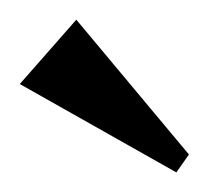

<svg xmlns="http://www.w3.org/2000/svg" viewBox="-20 -912 211 194"><path d="M0 -827.1 57.1 -892.1 170.9 -755.9 158.2 -737.8Z"/></svg>

Font: Redressed
Style: Regular
Weight: 400
Designer: Astigmatic (AOETI)
Foundry: Astigmatic (AOETI)
Version: Version 1.000